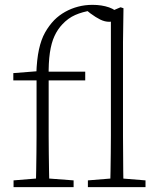

<svg xmlns="http://www.w3.org/2000/svg" viewBox="-20 -773 656 793"><path d="M36 0V-28L146 -37H164L284 -28V0ZM128 0Q129 -35 129.5 -70.5Q130 -106 130.5 -141.5Q131 -177 131 -212V-441H35V-471L149 -480L130 -468Q132 -528 141 -569Q150 -610 166 -638.5Q182 -667 204 -690Q224 -710 249 -724Q274 -738 302.5 -745.5Q331 -753 362 -753Q400 -753 430.5 -742.5Q461 -732 467 -712Q467 -701 457.5 -692Q448 -683 431 -683Q413 -683 394.5 -692Q376 -701 353 -718L337 -731L339 -740H353L358 -730Q320 -724 290.5 -711Q261 -698 237 -672Q218 -652 205 -624Q192 -596 186 -555Q180 -514 181 -456V-212Q181 -177 181.5 -141.5Q182 -106 182.5 -70.5Q183 -35 184 0ZM156 -441V-477H332V-441ZM343 0V-28L454 -37H470L581 -28V0ZM435 0Q436 -29 436.5 -65.5Q437 -102 437.5 -140.5Q438 -179 438 -212V-726L478 -743L490 -739L488 -599V-212Q488 -179 488.5 -140.5Q489 -102 489 -65.5Q489 -29 490 0Z"/></svg>

Font: Source Serif 4 18pt Light
Style: Regular
Weight: 300
Designer: Frank Grießhammer
Foundry: Adobe Systems Incorporated
Version: Version 4.004;hotconv 1.0.116;makeotfexe 2.5.65601